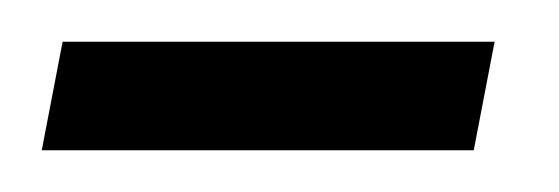

<svg xmlns="http://www.w3.org/2000/svg" viewBox="-31 -538 268 92"><path d="M196 -466H-11L-1 -518H206Z"/></svg>

Font: Cambay Devanagari
Style: Italic
Weight: 400
Italic angle: -11°
Designer: Pooja Saxena
Foundry: Pooja Saxena
Version: Version 1.018;PS 001.018;hotconv 1.0.70;makeotf.lib2.5.58329